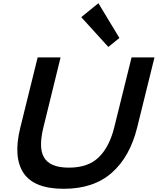

<svg xmlns="http://www.w3.org/2000/svg" viewBox="-20 -1168 984 1198"><path d="M725 -931 656 -875 487 -1061 594 -1148ZM836 -373Q791 -190 677.5 -90Q564 10 378 10Q192 10 126.5 -89Q61 -188 107 -373L215 -810H358L251 -374Q236 -313 236 -266Q236 -219 254 -187Q272 -155 310.5 -138.5Q349 -122 410 -122Q530 -122 596.5 -187Q663 -252 693 -374L801 -810H944Z"/></svg>

Font: TypoPRO Sinkin Sans
Style: 600 SemiBold Italic
Weight: 600
Italic angle: -112°
Designer: Keith Bates
Foundry: K-Type
Version: Sinkin Sans (version 1.0)  by Keith Bates   •   © 2014   www